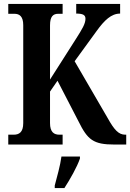

<svg xmlns="http://www.w3.org/2000/svg" viewBox="-20 -734 661 975"><path d="M22 0H298V-50H282C254 -50 234 -63 234 -109V-269L272 -324L379 -117C425 -24 454 0 561 0H621V-50H616C582 -50 560 -75 527 -134L359 -423L471 -577C510 -631 545 -665 590 -665V-714H367V-665C401 -665 414 -658 414 -639C414 -613 397 -586 366 -537L234 -330V-605C234 -651 250 -664 276 -664H298V-714H22V-664H53C79 -664 98 -651 98 -606V-109C98 -62 77 -50 49 -50H22ZM258 208V221H307C335 178 372 113 386 71V61H292C286 107 269 166 258 208Z"/></svg>

Font: Noto Serif Devanagari ExtraCondensed
Style: Bold
Weight: 700
Width: 2
Designer: Universal Thirst, Indian Type Foundry and the Monotype Design Team
Foundry: Monotype Imaging Inc.
Version: Version 2.004